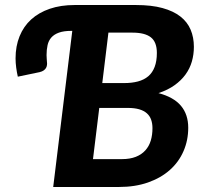

<svg xmlns="http://www.w3.org/2000/svg" viewBox="-20 -745 817 765"><path d="M192 0 268 -622H264.5Q234 -622 214.8 -615Q195.5 -608 184.5 -595.5Q173.5 -583 169.5 -565Q165.5 -547 165.5 -525.5Q165.5 -518 166.2 -510.5Q167 -503 167 -499Q168 -492.5 167.2 -486.2Q166.5 -480 163.5 -474.5Q160.5 -469 154.2 -464.5Q148 -460 137.5 -457.5L51 -439.5Q47 -457 44.5 -476Q42 -495 42 -512.5Q42 -561 58 -600.5Q74 -640 104.2 -667.5Q134.5 -695 178.2 -710Q222 -725 277.5 -725H521.5Q583.5 -725 627.2 -713Q671 -701 698.8 -679.2Q726.5 -657.5 739.5 -626.8Q752.5 -596 752.5 -558.5Q752.5 -528 744.5 -500Q736.5 -472 719.2 -448.2Q702 -424.5 675.5 -405.5Q649 -386.5 611.5 -374Q672 -358 701 -323.5Q730 -289 730 -236Q730 -186 711.2 -142.8Q692.5 -99.5 656.8 -67.8Q621 -36 569.8 -18Q518.5 0 454 0ZM375.5 -315 350.5 -111H465.5Q498 -111 521.2 -120.2Q544.5 -129.5 559.2 -146Q574 -162.5 580.8 -185Q587.5 -207.5 587.5 -234.5Q587.5 -253 582.2 -268Q577 -283 565.2 -293.5Q553.5 -304 534.8 -309.5Q516 -315 489 -315ZM387.5 -414H474.5Q505.5 -414 529.8 -420.5Q554 -427 570.8 -441.2Q587.5 -455.5 596.2 -478.5Q605 -501.5 605 -534Q605 -577.5 581.2 -596.2Q557.5 -615 507.5 -615H412Z"/></svg>

Font: Lato Heavy
Style: Italic
Weight: 800
Italic angle: -7°
Designer: Lukasz Dziedzic
Foundry: tyPoland Lukasz Dziedzic
Version: Version 2.007; 2014-02-27